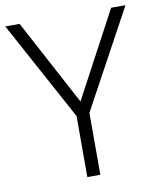

<svg xmlns="http://www.w3.org/2000/svg" viewBox="-81 -778 698 843"><g transform="rotate(-10 268.0 -357.0)"><path d="M268 -332 64 -714H0L240 -272V0H298V-276L536 -714H472Z"/></g></svg>

Font: Noto Sans Khmer UI Light
Style: Regular
Weight: 300
Designer: Danh Hong and the Monotype Design Team
Foundry: Monotype Imaging Inc.
Version: Version 2.002